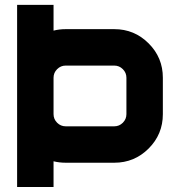

<svg xmlns="http://www.w3.org/2000/svg" viewBox="-20 -752 724 772"><path d="M195.3 -439.5V-293Q195.3 -272.9 209.7 -258.5Q224.1 -244.1 244.1 -244.1H439.5Q459.5 -244.1 473.9 -258.5Q488.3 -272.9 488.3 -293V-439.5Q488.3 -459.5 473.9 -473.9Q459.5 -488.3 439.5 -488.3H244.1Q224.1 -488.3 209.7 -473.9Q195.3 -459.5 195.3 -439.5ZM48.8 -732.4H195.3V-628.9Q218.8 -634.8 244.1 -634.8H439.5Q520.5 -634.8 577.6 -577.6Q634.8 -520.5 634.8 -439.5V-293Q634.8 -211.9 577.6 -154.8Q520.5 -97.7 439.5 -97.7H244.1Q218.8 -97.7 195.3 -103.5V0H48.8Z"/></svg>

Font: Audex
Style: Regular
Weight: 400
Designer: GGBotNet
Foundry: GGBotNet
Version: 1.00